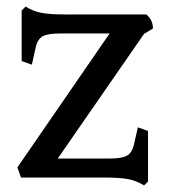

<svg xmlns="http://www.w3.org/2000/svg" viewBox="-20 -541 519 585"><path d="M419 24Q397 10 371.5 5Q346 0 300 0H44L33 -31L314 -439H164Q127 -439 111 -431Q95 -423 89 -397L77 -344L46 -355V-509L58 -521Q80 -507 105.5 -502Q131 -497 177 -497H426Q446 -480 446 -454L419 -438L156 -58H313Q351 -58 366.5 -66.5Q382 -75 388 -100L400 -153L431 -142V12Z"/></svg>

Font: Gabriela
Style: Regular
Weight: 400
Designer: Eduardo Rodriguez Tunni
Foundry: Eduardo Rodriguez Tunni
Version: Version 2.001;gftools[0.9.26]